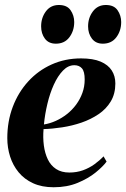

<svg xmlns="http://www.w3.org/2000/svg" viewBox="-20 -758 518 789"><path d="M418 -94Q403.5 -74 373 -49.2Q342.5 -24.5 299 -6.5Q255.5 11.5 200.5 11.5Q152 11.5 116 -5Q80 -21.5 56.5 -50Q33 -78.5 21.5 -114.8Q10 -151 10 -190.5Q10 -259.5 32.5 -319Q55 -378.5 95.8 -423.2Q136.5 -468 192 -493Q247.5 -518 313 -518Q362.5 -518 393.5 -504.8Q424.5 -491.5 439.2 -468.5Q454 -445.5 454 -415Q454 -372.5 435.2 -341.2Q416.5 -310 385 -288.8Q353.5 -267.5 315 -254.2Q276.5 -241 235.8 -234.8Q195 -228.5 159 -227.5Q156 -192.5 160.2 -160.2Q164.5 -128 176.5 -103Q188.5 -78 210.5 -63.5Q232.5 -49 265 -49Q295 -49 320.8 -58.2Q346.5 -67.5 367.8 -82.8Q389 -98 405.5 -115.5ZM285.5 -490Q260 -490 238.8 -468Q217.5 -446 201.2 -410.2Q185 -374.5 174.8 -331.5Q164.5 -288.5 160.5 -246.5Q185.5 -250.5 209.8 -261.5Q234 -272.5 255.2 -289.2Q276.5 -306 292.8 -328Q309 -350 318.5 -376Q328 -402 328 -431.5Q328 -464 316.8 -477Q305.5 -490 285.5 -490ZM209.5 -578.5Q180 -578.5 164.5 -599.2Q149 -620 149 -649.5Q149 -685 168.5 -711.2Q188 -737.5 222 -737.5Q255.5 -737.5 270.2 -715.8Q285 -694 285 -667.5Q285 -631.5 265.2 -605Q245.5 -578.5 209.5 -578.5ZM402.5 -578.5Q373.5 -578.5 357.8 -599.2Q342 -620 342 -649.5Q342 -685 361.8 -711.2Q381.5 -737.5 415 -737.5Q448.5 -737.5 463.2 -715.8Q478 -694 478 -667.5Q478 -631.5 458.2 -605Q438.5 -578.5 402.5 -578.5Z"/></svg>

Font: Merriweather 144pt
Style: Bold Italic
Weight: 700
Italic angle: -7.8°
Version: Version 2.101